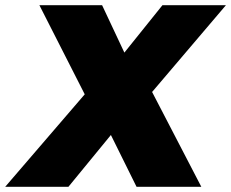

<svg xmlns="http://www.w3.org/2000/svg" viewBox="-67 -721 892 741"><path d="M805 -701 520 -366 710 0H460L361 -200L197 0H-47L260 -357L85 -701H327L413 -518L560 -701Z"/></svg>

Font: Gontserrat ExtraBold
Style: Italic
Weight: 800
Italic angle: -11.3°
Designer: Julieta Ulanovsky
Foundry: Julieta Ulanovsky
Version: Version 6.001